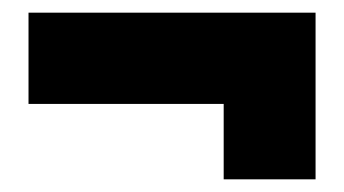

<svg xmlns="http://www.w3.org/2000/svg" viewBox="-20 -402 543 303"><path d="M333 -119V-238H25V-382H478V-119Z"/></svg>

Font: Kanit
Style: Bold
Weight: 700
Designer: Katatrad Team
Foundry: CadsonDemak
Version: Version 2.000; ttfautohint (v1.8.3)